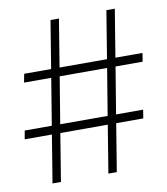

<svg xmlns="http://www.w3.org/2000/svg" viewBox="-87 -797 755 866"><g transform="rotate(-10 290.5 -364.0)"><path d="M339.4 0H377.9L413.6 -217.8H537.6L543.9 -256.8H419.9L455.1 -470.2H579.1L585.4 -509.3H461.4L497.1 -727.5H458.5L422.9 -509.3H205.6L241.2 -727.5H202.6L167 -509.3H43.5L36.1 -470.2H160.6L125.5 -256.8H1.5L-5.4 -217.8H119.1L83.5 0H122.1L157.7 -217.8H375ZM164.1 -256.8 199.2 -470.2H416.5L381.3 -256.8Z"/></g></svg>

Font: Raveo Display Display ExLight
Style: Regular
Weight: 200
Designer: Jakub Foglar, Rasmus Andersson (Inter)
Foundry: Jakubfoglar.com
Version: Version 1.100;Glyphs 3.2.3 (3260)